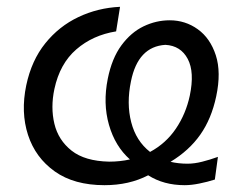

<svg xmlns="http://www.w3.org/2000/svg" viewBox="-20 -532 708 563"><path d="M286.5 11Q197.5 11 140.8 -29.2Q84 -69.5 62.2 -136.2Q40.5 -203 57 -282Q72.5 -355 112.8 -405Q153 -455 210 -482Q267 -509 332 -512L320.5 -440Q252 -429 203.8 -387.2Q155.5 -345.5 139.5 -271Q128 -217 139.5 -169Q151 -121 190 -90.2Q229 -59.5 300 -58Q332 -58 361 -64.5Q317.5 -103 299.5 -166Q281.5 -229 296 -301Q308 -361 336 -399Q364 -437 401 -454.8Q438 -472.5 477.5 -472.5Q523.5 -472.5 560 -446.2Q596.5 -420 612.8 -370Q629 -320 614 -249.5Q600 -183.5 567.2 -137Q534.5 -90.5 480 -57.5Q503.5 -52 530 -52Q550 -52 572.8 -57.8Q595.5 -63.5 619 -72L610 -5.5Q588 1.5 564.5 6.2Q541 11 521.5 11Q460 11 414.5 -18Q358.5 11 286.5 11ZM364 -293.5Q350.5 -228.5 364.8 -173.5Q379 -118.5 420 -86.5Q466.5 -111.5 495.8 -154.8Q525 -198 536.5 -251.5Q551 -320.5 530.5 -359.2Q510 -398 465 -400.5Q384.5 -395.5 364 -293.5Z"/></svg>

Font: Commissioner Flair
Style: Italic
Weight: 400
Italic angle: -12°
Designer: Kostas Bartsokas
Foundry: Kostas Bartsokas
Version: Version 1.000; ttfautohint (v1.8.3)